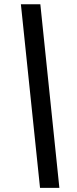

<svg xmlns="http://www.w3.org/2000/svg" viewBox="-20 -782 364 911"><path d="M169.9 109.4 79.1 -761.7H171.4L261.7 109.4Z"/></svg>

Font: Inter Tight Medium
Style: Italic
Weight: 500
Italic angle: -9.39999°
Designer: Rasmus Andersson
Foundry: rsms
Version: Version 3.004